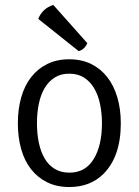

<svg xmlns="http://www.w3.org/2000/svg" viewBox="-20 -742 559 774"><path d="M397 -41Q344 12 259 12Q209 12 170.5 -7Q132 -26 105.5 -59.5Q79 -93 65.5 -140.5Q52 -188 52 -245Q52 -302 65.5 -349.5Q79 -397 105.5 -431Q132 -465 170.5 -484Q209 -503 259 -503Q309 -503 347.5 -484Q386 -465 412.5 -431Q439 -397 453 -349.5Q467 -302 467 -245Q467 -111 397 -41ZM260 -46Q324 -46 357.5 -100.5Q391 -155 391 -245Q391 -285 383.5 -321.5Q376 -358 360 -385.5Q344 -413 319 -429Q294 -445 259 -445Q225 -445 200.5 -429.5Q176 -414 160 -387Q144 -360 136.5 -323.5Q129 -287 129 -245Q129 -203 136.5 -167Q144 -131 159.5 -104Q175 -77 200 -61.5Q225 -46 260 -46ZM195 -722 332 -568Q321 -542 297 -536L134 -666Q152 -709 195 -722Z"/></svg>

Font: Signika
Style: Light
Weight: 300
Designer: Anna Giedrys
Foundry: Anna Giedrys
Version: Version 1.001